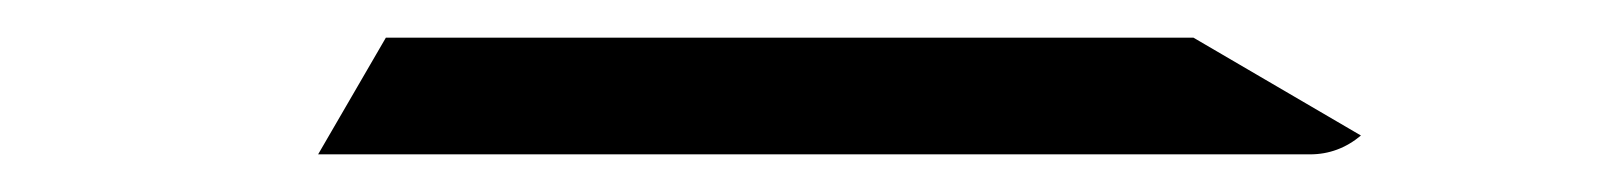

<svg xmlns="http://www.w3.org/2000/svg" viewBox="-20 -82 856 102"><path d="M614 -62 703 -10Q691 0 676 0H408H149L185 -62H408Z"/></svg>

Font: DSEG7 Modern
Style: Light
Weight: 300
Designer: Keshikan(Twitter:@keshinomi_88pro)
Version: Version 0.46